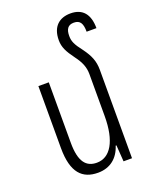

<svg xmlns="http://www.w3.org/2000/svg" viewBox="-145 -847 744 937"><g transform="rotate(-20 227.0 -378.5)"><path d="M379 -459C379 -505 365 -537 335 -578C303 -619 295 -638 295 -665C295 -700 307 -719 338 -719C371 -719 382 -698 382 -656H433C433 -728 401 -767 338 -767C281 -767 240 -735 240 -663C240 -627 254 -600 285 -558C312 -522 324 -493 324 -457V-239C324 -109 281 -38 211 -38C156 -38 124 -74 124 -173V-487H70V-165C70 -37 119 10 200 10C264 10 307 -27 325 -85H329L335 0H379Z"/></g></svg>

Font: Noto Sans Armenian Condensed Light
Style: Regular
Weight: 300
Width: 3
Designer: Monotype Design Team
Foundry: Monotype Imaging Inc.
Version: Version 2.008